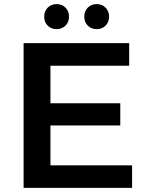

<svg xmlns="http://www.w3.org/2000/svg" viewBox="-20 -909 710 929"><path d="M94.2 0V-700.2H605V-590.8H224.1V-409.2H562V-301.8H224.1V-108.9H619.1V0ZM193.8 -828.1Q193.8 -855 210.9 -872.1Q228 -889.2 253.9 -889.2Q279.8 -889.2 296.9 -872.1Q314 -855 314 -828.1Q314 -802.2 296.9 -785.2Q279.8 -768.1 253.9 -768.1Q228 -768.1 210.9 -784.9Q193.8 -801.8 193.8 -828.1ZM387.7 -828.1Q387.7 -855 404.8 -872.1Q421.9 -889.2 447.8 -889.2Q473.6 -889.2 490.7 -872.1Q507.8 -855 507.8 -828.1Q507.8 -802.2 491 -785.2Q474.1 -768.1 447.8 -768.1Q421.9 -768.1 404.8 -784.9Q387.7 -801.8 387.7 -828.1Z"/></svg>

Font: Montserrat SemiBold
Style: Regular
Weight: 600
Designer: Julieta Ulanovsky
Foundry: Julieta Ulanovsky
Version: Version 7.200